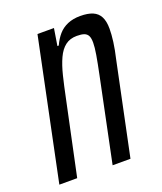

<svg xmlns="http://www.w3.org/2000/svg" viewBox="-108 -588 555 657"><g transform="rotate(-20 170.0 -259.0)"><path d="M-4 0 102 -510H162L152 -448H157Q167 -470 180.5 -485.5Q194 -501 214 -509.5Q234 -518 260 -518Q288 -518 305.5 -510.5Q323 -503 331.5 -486.5Q340 -470 340 -443Q340 -422 336.5 -395.5Q333 -369 325 -335L255 0H190L253 -304Q262 -347 266.5 -374Q271 -401 271 -417Q271 -434 266.5 -442.5Q262 -451 252.5 -454.5Q243 -458 226 -458Q201 -458 184 -445Q167 -432 155.5 -407Q144 -382 135.5 -347.5Q127 -313 118 -269L61 0Z"/></g></svg>

Font: Saira UltraCondensed Medium
Style: Italic
Weight: 500
Width: 1
Italic angle: -12°
Designer: Hector Gatti with collaboration of the Omnibus-Type team
Foundry: Omnibus-Type
Version: Version 1.101